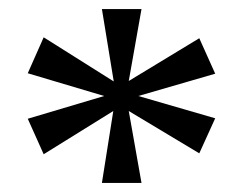

<svg xmlns="http://www.w3.org/2000/svg" viewBox="-20 -780 540 422"><path d="M204 -378 229 -536 76 -441 41 -519 209 -569 41 -619 76 -698 230 -601 204 -760H291L263 -602L418 -696L453 -618L284 -569L453 -520L418 -443L263 -536L291 -378Z"/></svg>

Font: Noto Serif Khmer
Style: Regular
Weight: 400
Designer: Danh Hong and the Monotype Design Team
Foundry: Monotype Imaging Inc.
Version: Version 2.003